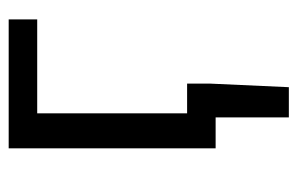

<svg xmlns="http://www.w3.org/2000/svg" viewBox="-144 -382 698 451"><g transform="rotate(-90 205.5 -157.0)"><path d="M154.8 172V0H116.7V-67H234.2V-14.9L225.7 172ZM82 0V-486.1H384.9V-419.1H164.3V0Z"/></g></svg>

Font: Source Sans 3
Style: Regular
Weight: 200
Designer: Paul D. Hunt
Foundry: Adobe
Version: Version 3.046;hotconv 1.0.118;makeotfexe 2.5.65603